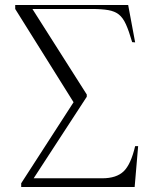

<svg xmlns="http://www.w3.org/2000/svg" viewBox="-20 -750 617 770"><path d="M65 0V-15L275 -340L41 -714V-730H494L522 -580L510 -581Q497 -626 485 -652.5Q473 -679 456.5 -692Q440 -705 414 -709.5Q388 -714 347 -714H110L328 -371V-362L115 -35H390Q447 -35 476 -63Q505 -91 522 -164H534L520 0Z"/></svg>

Font: Literata 72pt ExtraLight
Style: Regular
Weight: 200
Designer: Latin by Veronika Burian and Jose Scaglione. Greek by Irene Vlachou. Cyrillic by Vera Evstafieva.
Foundry: TypeTogether
Version: Version 3.002